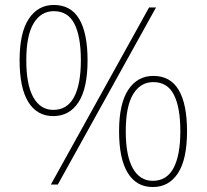

<svg xmlns="http://www.w3.org/2000/svg" viewBox="-20 -744 833 774"><path d="M197 -724Q266 -724 299.5 -667Q333 -610 333 -501Q333 -388 296.5 -332Q260 -276 195 -276Q129 -276 94 -333Q59 -390 59 -501Q59 -612 96 -668Q133 -724 197 -724ZM609 -714 213 0H185L581 -714ZM197 -699Q145 -699 115.5 -650Q86 -601 86 -501Q86 -402 114.5 -351.5Q143 -301 195 -301Q251 -301 278.5 -352.5Q306 -404 306 -501Q306 -597 280 -648Q254 -699 197 -699ZM598 -438Q667 -438 700.5 -381Q734 -324 734 -215Q734 -102 697.5 -46Q661 10 596 10Q530 10 495 -47Q460 -104 460 -215Q460 -326 497 -382Q534 -438 598 -438ZM598 -413Q546 -413 516.5 -364Q487 -315 487 -215Q487 -116 515.5 -65.5Q544 -15 596 -15Q652 -15 679.5 -66.5Q707 -118 707 -215Q707 -311 681 -362Q655 -413 598 -413Z"/></svg>

Font: Noto Sans Lao Looped Thin
Style: Regular
Weight: 100
Designer: Mark Frömberg, Ben Mitchell
Foundry: The Fontpad Ltd
Version: Version 1.002; ttfautohint (v1.8.4.7-5d5b)